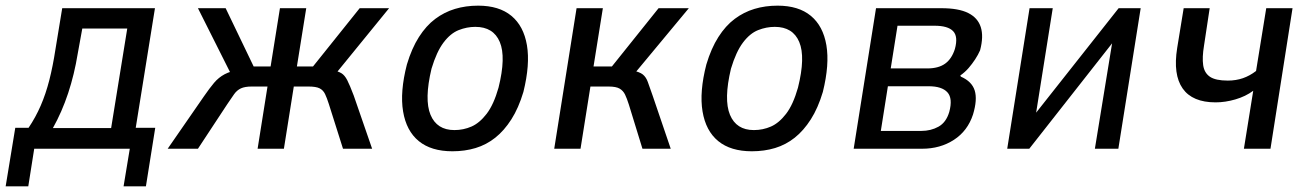

<svg xmlns="http://www.w3.org/2000/svg" viewBox="-38 -526 4635 679"><path d="M-18 133 16 -74H63Q88 -111 106 -152.5Q124 -194 136.5 -243Q149 -292 158 -351L182 -497H510L442 -74H511L478 133H399L421 0H83L62 133ZM149 -73H355L412 -425H253L237 -337Q225 -263 203 -196.5Q181 -130 149 -73Z M555 0 683 -185Q703 -214 719 -233Q735 -252 756.5 -263.5Q778 -275 813 -280L784 -254L662 -497H760L859 -291H919L952 -497H1045L1012 -291H1069L1234 -497H1338L1140 -254L1133 -280Q1158 -274 1169.5 -267Q1181 -260 1190 -242.5Q1199 -225 1213 -188L1278 0H1175L1125 -158Q1118 -180 1111.5 -193.5Q1105 -207 1092.5 -213.5Q1080 -220 1053 -220H1001L966 0H873L908 -220H852Q828 -220 814 -213.5Q800 -207 790 -193Q780 -179 766 -158L662 0Z M1562 9Q1487 9 1443 -27Q1399 -63 1387.5 -132Q1376 -201 1401 -298Q1418 -355 1443.5 -395Q1469 -435 1501 -459Q1533 -483 1571 -494.5Q1609 -506 1653 -506Q1727 -506 1770.5 -470Q1814 -434 1825.5 -366Q1837 -298 1813 -201Q1796 -144 1770.5 -104Q1745 -64 1713.5 -39Q1682 -14 1644 -2.5Q1606 9 1562 9ZM1569 -66Q1601 -66 1629.5 -78.5Q1658 -91 1683 -123.5Q1708 -156 1725 -216Q1752 -324 1729.5 -377.5Q1707 -431 1643 -431Q1613 -431 1584 -419.5Q1555 -408 1530.5 -375.5Q1506 -343 1488 -283Q1462 -174 1484.5 -120Q1507 -66 1569 -66Z M1922 0 2001 -497H2094L2061 -291H2126L2291 -497H2398L2197 -255L2194 -278Q2224 -272 2235.5 -262.5Q2247 -253 2253 -236Q2259 -219 2270 -188L2334 0H2234L2186 -156Q2179 -178 2172.5 -191.5Q2166 -205 2153.5 -212.5Q2141 -220 2114 -220H2050L2015 0Z M2621 9Q2546 9 2502 -27Q2458 -63 2446.5 -132Q2435 -201 2460 -298Q2477 -355 2502.5 -395Q2528 -435 2560 -459Q2592 -483 2630 -494.5Q2668 -506 2712 -506Q2786 -506 2829.5 -470Q2873 -434 2884.5 -366Q2896 -298 2872 -201Q2855 -144 2829.5 -104Q2804 -64 2772.5 -39Q2741 -14 2703 -2.5Q2665 9 2621 9ZM2628 -66Q2660 -66 2688.5 -78.5Q2717 -91 2742 -123.5Q2767 -156 2784 -216Q2811 -324 2788.5 -377.5Q2766 -431 2702 -431Q2672 -431 2643 -419.5Q2614 -408 2589.5 -375.5Q2565 -343 2547 -283Q2521 -174 2543.5 -120Q2566 -66 2628 -66Z M2981 0 3060 -497H3291Q3352 -497 3386 -480Q3420 -463 3430.5 -430Q3441 -397 3428 -348Q3421 -332 3410.5 -316Q3400 -300 3387.5 -285.5Q3375 -271 3358 -259L3360 -255Q3399 -238 3409 -206Q3419 -174 3403 -121Q3384 -63 3335.5 -31.5Q3287 0 3223 0ZM3077 -63H3220Q3254 -63 3281 -78Q3308 -93 3319 -130Q3332 -178 3312.5 -199.5Q3293 -221 3246 -221H3102ZM3112 -284H3241Q3281 -284 3304.5 -301Q3328 -318 3339 -353Q3351 -397 3332.5 -416Q3314 -435 3267 -435H3136Z M3524 0 3603 -497H3685L3623 -107H3610L3918 -497H3996L3917 0H3834L3898 -392H3910L3602 0Z M4361 0 4394 -205Q4367 -185 4331 -174.5Q4295 -164 4261 -164Q4179 -164 4144.5 -213Q4110 -262 4125 -356L4148 -497H4240L4220 -365Q4213 -323 4217 -295.5Q4221 -268 4241 -254.5Q4261 -241 4304 -241Q4333 -241 4357.5 -249.5Q4382 -258 4404 -275L4440 -497H4533L4455 0Z"/></svg>

Font: Nunito Sans 7pt Condensed Medium
Style: Italic
Weight: 500
Width: 3
Italic angle: -9°
Designer: Vernon Adams
Foundry: Vernon Adams
Version: Version 3.101;gftools[0.9.27]